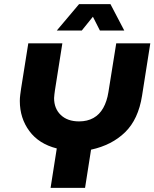

<svg xmlns="http://www.w3.org/2000/svg" viewBox="-20 -910 748 930"><path d="M225 0 255 -191Q168 -213 122 -275.5Q76 -338 76 -421Q76 -435 78 -450.5Q80 -466 82 -480L117 -700H282L246 -472Q245 -462 243.5 -452.5Q242 -443 242 -435Q242 -384 274.5 -353Q307 -322 363 -322Q403 -322 432.5 -338.5Q462 -355 480 -387Q498 -419 505 -463L543 -700H708L668 -446Q650 -332 586 -269.5Q522 -207 421 -185L392 0ZM255 -762 363 -890H515L582 -762H464L430 -829L376 -762Z"/></svg>

Font: MuseoModerno Thin
Style: Bold Italic
Weight: 700
Italic angle: -9°
Version: Version 1.003